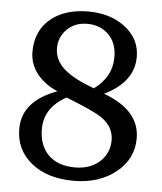

<svg xmlns="http://www.w3.org/2000/svg" viewBox="-50 -718 655 774"><g transform="rotate(5 277.0 -330.5)"><path d="M515.1 -180.2Q515.1 -96.7 447 -42.2Q378.9 12.2 276.9 12.2Q168.9 12.2 104.5 -40.5Q40 -93.3 40 -178.2Q40 -290 180.2 -341.8Q133.3 -361.3 102.5 -396Q65.9 -438.5 65.9 -492.2Q65.9 -575.7 124 -625Q181.6 -672.9 276.9 -672.9Q367.2 -672.9 427 -626.2Q486.8 -579.6 486.8 -507.8Q486.8 -405.3 368.2 -348.1Q515.1 -294.4 515.1 -180.2ZM397 -499Q397 -557.6 361.3 -591.3Q328.1 -623 276.9 -623Q227.1 -623 195.1 -591.6Q163.1 -560.1 163.1 -515.1Q163.1 -465.3 206.1 -428.7Q243.7 -396.5 325.2 -366.2Q397 -418 397 -499ZM415 -164.1Q415 -219.2 363.3 -253.9Q332 -275.4 219.2 -319.8Q130.9 -271.5 130.9 -185.1Q130.9 -119.6 168 -81.5Q206.5 -42 276.9 -42Q339.4 -42 377.9 -77.6Q415 -112.3 415 -164.1Z"/></g></svg>

Font: Ezra SIL SR
Style: Regular
Weight: 400
Designer: Development by SIL's NRSI team. OpenType tables by Ralph Hancock ( hancock@dircon.co.uk ).
Foundry: Development by SIL's NRSI team.
Version: Version 2.51; 2007